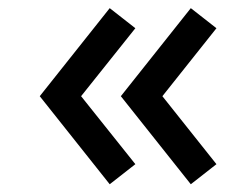

<svg xmlns="http://www.w3.org/2000/svg" viewBox="-20 -512 626 483"><path d="M460 -48.5 524.5 -99 388.5 -270 524.5 -441 460 -491.5 284 -270ZM80 -270 256 -48.5 320.5 -99 184 -270 320.5 -441 256 -491.5Z"/></svg>

Font: Manrope
Style: Bold
Weight: 700
Designer: Mikhail Sharanda
Foundry: Mikhail Sharanda
Version: Version 4.505;FEAKit 1.0